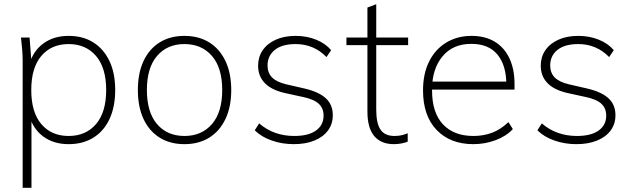

<svg xmlns="http://www.w3.org/2000/svg" viewBox="-20 -679 3015 915"><path d="M88 216V-392Q88 -418 85.5 -445Q83 -472 80 -500H121L131 -369H119Q136 -434 185.5 -471Q235 -508 307 -508Q375 -508 424.5 -477Q474 -446 501.5 -388.5Q529 -331 529 -250Q529 -170 502 -112Q475 -54 425 -23Q375 8 307 8Q235 8 185.5 -29Q136 -66 119 -131H130V216ZM307 -31Q389 -31 437.5 -87.5Q486 -144 486 -250Q486 -356 437.5 -412.5Q389 -469 307 -469Q225 -469 177 -412.5Q129 -356 129 -250Q129 -144 177 -87.5Q225 -31 307 -31Z M859 8Q791 8 741 -23Q691 -54 664 -112Q637 -170 637 -250Q637 -330 664 -388Q691 -446 741 -477Q791 -508 859 -508Q927 -508 977 -477Q1027 -446 1054.5 -388Q1082 -330 1082 -250Q1082 -170 1054.5 -112Q1027 -54 977 -23Q927 8 859 8ZM859 -31Q941 -31 990 -87.5Q1039 -144 1039 -250Q1039 -356 990 -412.5Q941 -469 859 -469Q777 -469 728.5 -412.5Q680 -356 680 -250Q680 -144 728.5 -87.5Q777 -31 859 -31Z M1380 8Q1324 8 1274.5 -9.5Q1225 -27 1194 -58L1215 -91Q1251 -60 1293 -45.5Q1335 -31 1382 -31Q1450 -31 1486 -57Q1522 -83 1522 -128Q1522 -163 1499 -184.5Q1476 -206 1423 -217L1336 -236Q1272 -251 1241 -284Q1210 -317 1210 -366Q1210 -407 1231.5 -439Q1253 -471 1293.5 -489.5Q1334 -508 1389 -508Q1442 -508 1486.5 -490Q1531 -472 1558 -440L1536 -407Q1506 -438 1469 -453.5Q1432 -469 1389 -469Q1324 -469 1289.5 -441Q1255 -413 1255 -367Q1255 -332 1276.5 -310Q1298 -288 1345 -277L1432 -257Q1500 -241 1533 -210.5Q1566 -180 1566 -130Q1566 -88 1543 -57Q1520 -26 1478 -9Q1436 8 1380 8Z M1857 8Q1796 8 1763.5 -30.5Q1731 -69 1731 -148V-464H1631V-500H1731V-643L1773 -659V-500H1925V-464H1773V-157Q1773 -91 1793.5 -61Q1814 -31 1860 -31Q1880 -31 1896 -35Q1912 -39 1923 -44V-4Q1912 1 1893.5 4.5Q1875 8 1857 8Z M2236 8Q2126 8 2061 -59.5Q1996 -127 1996 -248Q1996 -328 2025 -386Q2054 -444 2106.5 -476Q2159 -508 2227 -508Q2292 -508 2337.5 -480.5Q2383 -453 2407.5 -401.5Q2432 -350 2432 -279V-252H2023V-290H2410L2393 -277Q2393 -367 2351 -418.5Q2309 -470 2226 -470Q2138 -470 2088.5 -410Q2039 -350 2039 -253V-248Q2039 -142 2091 -86.5Q2143 -31 2236 -31Q2283 -31 2324 -46Q2365 -61 2403 -97L2424 -64Q2393 -30 2342 -11Q2291 8 2236 8Z M2727 8Q2671 8 2621.5 -9.5Q2572 -27 2541 -58L2562 -91Q2598 -60 2640 -45.5Q2682 -31 2729 -31Q2797 -31 2833 -57Q2869 -83 2869 -128Q2869 -163 2846 -184.5Q2823 -206 2770 -217L2683 -236Q2619 -251 2588 -284Q2557 -317 2557 -366Q2557 -407 2578.5 -439Q2600 -471 2640.5 -489.5Q2681 -508 2736 -508Q2789 -508 2833.5 -490Q2878 -472 2905 -440L2883 -407Q2853 -438 2816 -453.5Q2779 -469 2736 -469Q2671 -469 2636.5 -441Q2602 -413 2602 -367Q2602 -332 2623.5 -310Q2645 -288 2692 -277L2779 -257Q2847 -241 2880 -210.5Q2913 -180 2913 -130Q2913 -88 2890 -57Q2867 -26 2825 -9Q2783 8 2727 8Z"/></svg>

Font: Mulish ExtraLight ExtraLight
Style: Regular
Weight: 250
Version: Version 3.603